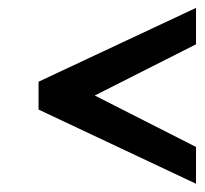

<svg xmlns="http://www.w3.org/2000/svg" viewBox="-20 -458 506 474"><path d="M463.9 -95.2V-4.4L75.2 -187.5V-256.3L463.9 -438.5V-348.6L213.9 -222.2Z"/></svg>

Font: Rachana
Style: Bold
Weight: 700
Designer: Hussain KH
Foundry: Hussain KH, Rajeesh K Nambiar, Santhosh Thottingal, Swathanthra Malayalam Computing (http://smc.org.in)
Version: Version 7.0.0+20221109